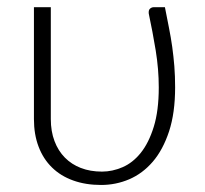

<svg xmlns="http://www.w3.org/2000/svg" viewBox="-20 -518 584 546"><path d="M124.5 -497.5V-179.5Q124.5 -144.5 135 -116.8Q145.5 -89 164.5 -69.8Q183.5 -50.5 210.2 -40.2Q237 -30 270 -30Q299.5 -30 328.5 -42.5Q357.5 -55 380.2 -83.2Q403 -111.5 417.2 -157.2Q431.5 -203 431.5 -269.5Q431.5 -321 422.8 -374.5Q414 -428 403 -479.5Q402 -489.5 406.8 -493.5Q411.5 -497.5 417 -497.5H449Q455 -466.5 460.5 -439Q466 -411.5 469.8 -384.5Q473.5 -357.5 475.8 -329.5Q478 -301.5 478 -269.5Q478 -197 460.8 -144.5Q443.5 -92 414.5 -58.2Q385.5 -24.5 347.5 -8.2Q309.5 8 267.5 8Q223.5 8 188 -4.8Q152.5 -17.5 127.8 -41.8Q103 -66 89.8 -100.8Q76.5 -135.5 76.5 -179.5V-497.5Z"/></svg>

Font: Lato Light
Style: Regular
Weight: 300
Designer: Lukasz Dziedzic
Foundry: tyPoland Lukasz Dziedzic
Version: Version 2.007; 2014-02-27